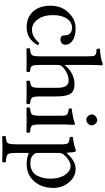

<svg xmlns="http://www.w3.org/2000/svg" viewBox="379 -1118 962 1761"><g transform="rotate(90 860.5 -237.0)"><path d="M394 -101Q359 -44 319.5 -22Q280 0 230 0Q137 0 84.5 -59.5Q32 -119 32 -218Q32 -320 95 -384.5Q158 -449 238 -449Q309 -449 349.5 -422.5Q390 -396 390 -354Q390 -333 375 -321.5Q360 -310 342 -310Q304 -310 304 -346Q304 -416 232 -416Q182 -416 150 -368.5Q118 -321 118 -240Q118 -155 157 -102Q196 -49 252 -49Q321 -49 372 -115Q388 -115 394 -101Z M575 -286V-122Q575 -62 585 -48Q595 -34 635 -31Q640 -26 640 -14Q640 -3 635 2Q579 0 536 0Q492 0 426 2Q422 -2 422 -14Q422 -27 426 -31Q472 -34 484 -48Q496 -62 496 -122V-559Q496 -591 494.5 -607Q493 -623 482 -630.5Q471 -638 465 -638.5Q459 -639 432 -641Q425 -648 425 -663Q425 -665 425.5 -667.5Q426 -670 426 -671Q515 -678 566 -698Q579 -698 579 -688Q575 -648 575 -583V-358Q575 -346 584 -358Q657 -439 754 -439Q811 -439 837 -405Q864 -370 864 -271V-122Q864 -63 875.5 -49Q887 -35 931 -31Q935 -27 935 -14Q935 -2 931 2Q865 0 825 0Q779 0 723 2Q719 -4 719 -14Q719 -25 723 -31Q764 -35 774.5 -49Q785 -63 785 -122V-274Q785 -327 773 -351Q757 -385 720 -385Q651 -385 592 -328Q575 -309 575 -286Z M1029 -599Q1029 -617 1046 -632Q1063 -647 1081 -647Q1101 -647 1115 -630.5Q1129 -614 1129 -595Q1129 -578 1113 -562.5Q1097 -547 1077 -547Q1059 -547 1044 -563.5Q1029 -580 1029 -599ZM1121 -122Q1121 -62 1133 -48Q1145 -34 1193 -31Q1197 -25 1197 -14Q1197 -4 1193 2Q1125 0 1081 0Q1037 0 969 2Q965 -4 965 -14Q965 -25 969 -31Q1017 -35 1029 -48.5Q1041 -62 1041 -122V-317Q1041 -359 1029.5 -370.5Q1018 -382 977 -386Q971 -402 975 -413Q1069 -425 1111 -442Q1125 -442 1125 -435Q1121 -371 1121 -321Z M1398 -341Q1382 -319 1382 -297V-115Q1382 -89 1386 -79Q1390 -69 1406 -55Q1430 -34 1477 -34Q1517 -34 1546 -50.5Q1575 -67 1590 -95.5Q1605 -124 1611.5 -154Q1618 -184 1618 -218Q1618 -300 1583.5 -351.5Q1549 -403 1499 -403Q1478 -403 1448 -384.5Q1418 -366 1398 -341ZM1703 -244Q1703 -138 1642.5 -69Q1582 0 1483 0Q1434 0 1396 -15Q1388 -19 1385 -18Q1382 -17 1382 -8V100Q1382 160 1395.5 174Q1409 188 1464 191Q1469 196 1469 208Q1469 219 1464 224Q1398 222 1343 222Q1301 222 1231 224Q1227 220 1227 208Q1227 195 1231 191Q1278 189 1290.5 174.5Q1303 160 1303 100V-327Q1303 -369 1291.5 -380Q1280 -391 1238 -395Q1232 -412 1236 -423Q1310 -433 1359 -452Q1367 -452 1371 -444Q1377 -430 1379 -378Q1381 -361 1390 -374Q1458 -449 1527 -449Q1602 -449 1652.5 -387.5Q1703 -326 1703 -244Z"/></g></svg>

Font: Ponomar Unicode TT
Style: Regular
Weight: 400
Designer: Vladislav V. Dorosh, Yuri A.W. Shardt, Nikita Simmons, Aleksandr Andreev
Foundry: Ponomar Project
Version: 1.1